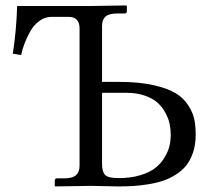

<svg xmlns="http://www.w3.org/2000/svg" viewBox="-20 -666 758 688"><path d="M345.7 -333.5V-79.1Q345.7 -50.8 356.4 -39.3Q367.2 -27.8 405.3 -27.8Q448.7 -27.8 482.7 -38.1Q516.6 -48.3 536.6 -64.2Q556.6 -80.1 569.6 -101.6Q582.5 -123 587.2 -142.6Q591.8 -162.1 591.8 -182.6Q591.8 -202.6 587.9 -221.7Q584 -240.7 572.8 -261.7Q561.5 -282.7 544.4 -298.1Q527.3 -313.5 498.5 -323.5Q469.7 -333.5 433.1 -333.5ZM303.7 -644.5 432.6 -646.5 434.6 -644.5V-626Q434.6 -617.7 426.8 -617.7H400.4Q370.6 -617.7 358.2 -606.7Q345.7 -595.7 345.7 -573.7V-372.6H406.2Q477.1 -372.6 528.8 -361.1Q580.6 -349.6 609.4 -332Q638.2 -314.5 655 -287.8Q671.9 -261.2 676.5 -237.3Q681.2 -213.4 681.2 -182.6Q681.2 -147.9 671.9 -120.1Q662.6 -92.3 647.5 -73.2Q632.3 -54.2 609.6 -40Q586.9 -25.9 563.7 -18.1Q540.5 -10.3 511 -5.6Q481.4 -1 457 0.5Q432.6 2 403.3 2Q384.3 2 352.5 1Q320.8 0 307.1 0L178.2 2L176.3 0V-18.6Q176.3 -26.9 184.1 -26.9H210.4Q239.7 -26.9 252.4 -38.3Q265.1 -49.8 265.1 -71.8V-564Q265.1 -605.5 225.6 -605.5H163.6Q140.6 -605.5 120.6 -590.6Q100.6 -575.7 87.9 -552.7Q75.2 -529.8 67.4 -508.8Q59.6 -487.8 55.7 -468.8L25.9 -473.6Q38.6 -555.2 41.5 -644.5Z"/></svg>

Font: Libertinage
Style: l
Weight: 400
Designer: OSP
Foundry: OSP
Version: Version 1.0; 2008; OFL relea